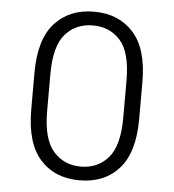

<svg xmlns="http://www.w3.org/2000/svg" viewBox="-51 -737 718 794"><g transform="rotate(5 308.0 -340.0)"><path d="M532 -417V-264Q532 -125 471.5 -57.5Q411 10 308 10Q205 10 144.5 -57.5Q84 -125 84 -264V-417Q84 -556 145 -623Q206 -690 308 -690Q410 -690 471 -623Q532 -556 532 -417ZM466 -417Q466 -534 422.5 -583.5Q379 -633 308 -633Q238 -633 194 -583.5Q150 -534 150 -417V-264Q150 -148 194 -97.5Q238 -47 308 -47Q379 -47 422.5 -97.5Q466 -148 466 -264Z"/></g></svg>

Font: Inria Sans Light
Style: Regular
Weight: 300
Designer: Black Foundry Team
Foundry: Black Foundry
Version: Version 1.2; ttfautohint (v1.8.3)